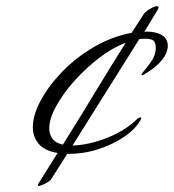

<svg xmlns="http://www.w3.org/2000/svg" viewBox="-20 -615 562 620"><path d="M104 -22 166 -121Q124 -128 105 -150.5Q86 -173 86 -204Q86 -243 111.5 -290.5Q137 -338 181 -383.5Q225 -429 283 -463Q341 -497 405 -509L442 -566Q447 -576 463 -585.5Q479 -595 487 -595Q492 -595 492 -591Q492 -589 489 -583L446 -512Q447 -512 449 -512.5Q451 -513 453 -513Q484 -513 503 -501.5Q522 -490 522 -465Q520 -443 506 -425Q492 -407 474.5 -394Q457 -381 444 -374Q442 -372 439 -372Q436 -372 437 -374Q440 -381 451.5 -394Q463 -407 473 -424Q483 -441 483 -460Q483 -477 476 -483.5Q469 -490 446 -490Q442 -490 438.5 -489.5Q435 -489 430 -489L214 -145Q247 -146 284.5 -156Q322 -166 358 -184.5Q394 -203 420 -228Q428 -236 434 -236Q436 -236 436 -234Q436 -228 422 -210Q406 -189 373 -168Q340 -147 295 -132.5Q250 -118 198 -118H197L145 -36Q142 -31 129.5 -24Q117 -17 108 -15Q99 -13 104 -22ZM183 -148Q239 -237 287.5 -317.5Q336 -398 386 -477Q343 -461 299.5 -427.5Q256 -394 219.5 -353Q183 -312 161 -271.5Q139 -231 139 -200Q139 -181 149.5 -167Q160 -153 183 -148Z"/></svg>

Font: Hurricane
Style: Regular
Weight: 400
Designer: Robert E. Leuschke
Foundry: Robert E. Leuschke
Version: Version 1.010; ttfautohint (v1.8.3)